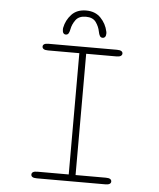

<svg xmlns="http://www.w3.org/2000/svg" viewBox="-55 -833 728 880"><g transform="rotate(5 309.5 -393.0)"><path d="M147.5 0Q133.5 0 127.2 -4Q121 -8 121 -15Q121 -22.5 127.2 -26.5Q133.5 -30.5 147.5 -30.5H291.5V-588.5H147.5Q133.5 -588.5 127.2 -592.8Q121 -597 121 -604Q121 -611 127.2 -615Q133.5 -619 147.5 -619H462Q476 -619 482.2 -615Q488.5 -611 488.5 -604Q488.5 -597 482.2 -592.8Q476 -588.5 462 -588.5H323V-30.5H462Q476 -30.5 482.2 -26.5Q488.5 -22.5 488.5 -15Q488.5 -8 482.2 -4Q476 0 462 0ZM391.5 -668Q383 -668 378.8 -675Q374.5 -682 372 -695Q368 -717 353.8 -737.2Q339.5 -757.5 307 -757.5Q275 -757.5 260.2 -737.2Q245.5 -717 241.5 -695Q239 -681.5 234.8 -674.8Q230.5 -668 222 -668Q215.5 -668 211.2 -673.2Q207 -678.5 207 -688.5Q207 -691 207 -693.5Q207 -696 207.5 -698Q214.5 -733.5 239 -759.8Q263.5 -786 306 -786Q348 -786 373.2 -759.8Q398.5 -733.5 406 -698Q406.5 -696 406.8 -693.5Q407 -691 407 -688.5Q407 -678.5 402.8 -673.2Q398.5 -668 391.5 -668Z"/></g></svg>

Font: Sono Monospace ExtraLight
Style: Regular
Weight: 250
Version: Version 2.112